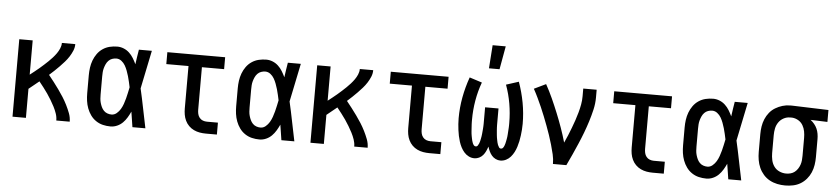

<svg xmlns="http://www.w3.org/2000/svg" viewBox="-44 -1016 5589 1284"><g transform="rotate(5 2750.0 -374.0)"><path d="M62 0V-520H152V-290Q167 -302 182.5 -314Q198 -326 212.5 -338.5Q227 -351 241.5 -364Q256 -377 270 -390.5Q284 -404 297 -418.5Q310 -433 321 -448.5Q332 -464 340 -482.5Q348 -501 348 -520H438Q438 -497 429 -475.5Q420 -454 407.5 -434.5Q395 -415 379.5 -397.5Q364 -380 348 -363.5Q332 -347 315 -331Q298 -315 281 -300Q299 -278 316.5 -255Q334 -232 351 -208.5Q368 -185 383.5 -160.5Q399 -136 412 -110Q425 -84 435.5 -56.5Q446 -29 446 0H356Q356 -24 348 -47Q340 -70 329 -91.5Q318 -113 305.5 -133.5Q293 -154 279.5 -174Q266 -194 251 -213Q236 -232 221 -251Q204 -237 186.5 -223Q169 -209 152 -195V0Z M720 8Q694 8 669 2Q644 -4 622.5 -18.5Q601 -33 586 -54Q571 -75 562 -99Q553 -123 549.5 -148.5Q546 -174 546 -200V-320Q546 -346 549.5 -371.5Q553 -397 562 -421Q571 -445 586 -466Q601 -487 622.5 -501.5Q644 -516 669 -522Q694 -528 720 -528Q742 -528 763 -519.5Q784 -511 800.5 -495.5Q817 -480 828.5 -461Q840 -442 850 -421Q853 -446 857 -470.5Q861 -495 865 -520H952Q938 -456 925.5 -391.5Q913 -327 899 -263Q914 -198 927 -132Q940 -66 954 0H867Q863 -26 859 -52Q855 -78 851 -103Q842 -83 830 -63Q818 -43 802 -27Q786 -11 764.5 -1.5Q743 8 720 8ZM720 -72Q739 -72 754.5 -85Q770 -98 780 -115Q790 -132 796.5 -150.5Q803 -169 808 -188Q813 -207 817 -226Q821 -245 825 -264Q821 -282 817 -300.5Q813 -319 807.5 -337.5Q802 -356 795.5 -373.5Q789 -391 779.5 -407.5Q770 -424 754.5 -436Q739 -448 720 -448Q706 -448 692 -443Q678 -438 668 -427.5Q658 -417 652 -404Q646 -391 642 -377Q638 -363 637 -348.5Q636 -334 636 -320V-200Q636 -186 637 -171.5Q638 -157 642 -143Q646 -129 652 -116Q658 -103 668 -92.5Q678 -82 692 -77Q706 -72 720 -72Z M1360 0Q1339 0 1318.5 -3.5Q1298 -7 1279 -16Q1260 -25 1245 -40Q1230 -55 1221 -74Q1212 -93 1208.5 -113.5Q1205 -134 1205 -155V-440H1056V-520H1444V-440H1295V-155Q1295 -141 1298 -127Q1301 -113 1310 -101.5Q1319 -90 1332.5 -85Q1346 -80 1360 -80H1434V0Z M1720 8Q1694 8 1669 2Q1644 -4 1622.5 -18.5Q1601 -33 1586 -54Q1571 -75 1562 -99Q1553 -123 1549.5 -148.5Q1546 -174 1546 -200V-320Q1546 -346 1549.5 -371.5Q1553 -397 1562 -421Q1571 -445 1586 -466Q1601 -487 1622.5 -501.5Q1644 -516 1669 -522Q1694 -528 1720 -528Q1742 -528 1763 -519.5Q1784 -511 1800.5 -495.5Q1817 -480 1828.5 -461Q1840 -442 1850 -421Q1853 -446 1857 -470.5Q1861 -495 1865 -520H1952Q1938 -456 1925.5 -391.5Q1913 -327 1899 -263Q1914 -198 1927 -132Q1940 -66 1954 0H1867Q1863 -26 1859 -52Q1855 -78 1851 -103Q1842 -83 1830 -63Q1818 -43 1802 -27Q1786 -11 1764.5 -1.5Q1743 8 1720 8ZM1720 -72Q1739 -72 1754.5 -85Q1770 -98 1780 -115Q1790 -132 1796.5 -150.5Q1803 -169 1808 -188Q1813 -207 1817 -226Q1821 -245 1825 -264Q1821 -282 1817 -300.5Q1813 -319 1807.5 -337.5Q1802 -356 1795.5 -373.5Q1789 -391 1779.5 -407.5Q1770 -424 1754.5 -436Q1739 -448 1720 -448Q1706 -448 1692 -443Q1678 -438 1668 -427.5Q1658 -417 1652 -404Q1646 -391 1642 -377Q1638 -363 1637 -348.5Q1636 -334 1636 -320V-200Q1636 -186 1637 -171.5Q1638 -157 1642 -143Q1646 -129 1652 -116Q1658 -103 1668 -92.5Q1678 -82 1692 -77Q1706 -72 1720 -72Z M2062 0V-520H2152V-290Q2167 -302 2182.5 -314Q2198 -326 2212.5 -338.5Q2227 -351 2241.5 -364Q2256 -377 2270 -390.5Q2284 -404 2297 -418.5Q2310 -433 2321 -448.5Q2332 -464 2340 -482.5Q2348 -501 2348 -520H2438Q2438 -497 2429 -475.5Q2420 -454 2407.5 -434.5Q2395 -415 2379.5 -397.5Q2364 -380 2348 -363.5Q2332 -347 2315 -331Q2298 -315 2281 -300Q2299 -278 2316.5 -255Q2334 -232 2351 -208.5Q2368 -185 2383.5 -160.5Q2399 -136 2412 -110Q2425 -84 2435.5 -56.5Q2446 -29 2446 0H2356Q2356 -24 2348 -47Q2340 -70 2329 -91.5Q2318 -113 2305.5 -133.5Q2293 -154 2279.5 -174Q2266 -194 2251 -213Q2236 -232 2221 -251Q2204 -237 2186.5 -223Q2169 -209 2152 -195V0Z M2860 0Q2839 0 2818.5 -3.5Q2798 -7 2779 -16Q2760 -25 2745 -40Q2730 -55 2721 -74Q2712 -93 2708.5 -113.5Q2705 -134 2705 -155V-440H2556V-520H2944V-440H2795V-155Q2795 -141 2798 -127Q2801 -113 2810 -101.5Q2819 -90 2832.5 -85Q2846 -80 2860 -80H2934V0Z M3163 8Q3143 8 3125 -1Q3107 -10 3094 -25Q3081 -40 3072 -57.5Q3063 -75 3057 -94Q3051 -113 3047 -132Q3043 -151 3040.5 -171Q3038 -191 3036.5 -210.5Q3035 -230 3035 -250Q3035 -321 3048 -391Q3061 -461 3085 -528L3169 -501Q3147 -441 3136 -377Q3125 -313 3125 -248Q3125 -240 3125 -232.5Q3125 -225 3125.5 -217Q3126 -209 3126.5 -201Q3127 -193 3127.5 -185.5Q3128 -178 3128.5 -170Q3129 -162 3130 -154Q3131 -146 3132.5 -138.5Q3134 -131 3135.5 -123Q3137 -115 3139 -107.5Q3141 -100 3144 -92.5Q3147 -85 3152 -78.5Q3157 -72 3165 -72Q3174 -72 3179 -79.5Q3184 -87 3187 -94.5Q3190 -102 3192 -110.5Q3194 -119 3195.5 -127Q3197 -135 3198.5 -143.5Q3200 -152 3200.5 -160Q3201 -168 3202 -176.5Q3203 -185 3203.5 -193.5Q3204 -202 3204.5 -210Q3205 -218 3205 -226.5Q3205 -235 3205 -243.5Q3205 -252 3205 -260V-338H3295V-260Q3295 -252 3295 -243.5Q3295 -235 3295 -226.5Q3295 -218 3295.5 -210Q3296 -202 3296.5 -193.5Q3297 -185 3298 -176.5Q3299 -168 3299.5 -160Q3300 -152 3301.5 -143.5Q3303 -135 3304.5 -127Q3306 -119 3308 -110.5Q3310 -102 3313 -94.5Q3316 -87 3321 -79.5Q3326 -72 3335 -72Q3343 -72 3348 -78.5Q3353 -85 3356 -92.5Q3359 -100 3361 -107.5Q3363 -115 3364.5 -123Q3366 -131 3367.5 -138.5Q3369 -146 3370 -154Q3371 -162 3371.5 -170Q3372 -178 3372.5 -185.5Q3373 -193 3373.5 -201Q3374 -209 3374.5 -217Q3375 -225 3375 -232.5Q3375 -240 3375 -248Q3375 -313 3364 -377Q3353 -441 3331 -501L3415 -528Q3439 -461 3452 -391Q3465 -321 3465 -250Q3465 -230 3463.5 -210.5Q3462 -191 3459.5 -171Q3457 -151 3453 -132Q3449 -113 3443 -94Q3437 -75 3428 -57.5Q3419 -40 3406 -25Q3393 -10 3375 -1Q3357 8 3337 8Q3321 8 3305.5 0.5Q3290 -7 3279.5 -19.5Q3269 -32 3262 -47Q3255 -62 3250 -78Q3245 -62 3238 -47Q3231 -32 3220.5 -19.5Q3210 -7 3194.5 0.5Q3179 8 3163 8ZM3208 -600 3219 -756H3307L3279 -600Z M3690 0Q3690 -33 3682.5 -64.5Q3675 -96 3666 -127.5Q3657 -159 3646.5 -190Q3636 -221 3624.5 -251.5Q3613 -282 3601 -312.5Q3589 -343 3576 -372.5Q3563 -402 3549 -431.5Q3535 -461 3519 -490L3598 -528Q3623 -483 3644 -436.5Q3665 -390 3684.5 -342Q3704 -294 3721 -246Q3738 -198 3752 -149Q3764 -174 3774.5 -200Q3785 -226 3795 -252Q3805 -278 3814 -304.5Q3823 -331 3830.5 -358Q3838 -385 3843 -412.5Q3848 -440 3848 -468V-520H3938V-468Q3938 -427 3928.5 -386Q3919 -345 3906.5 -305.5Q3894 -266 3879.5 -227.5Q3865 -189 3848.5 -151Q3832 -113 3815 -75Q3798 -37 3780 0Z M4360 0Q4339 0 4318.5 -3.5Q4298 -7 4279 -16Q4260 -25 4245 -40Q4230 -55 4221 -74Q4212 -93 4208.5 -113.5Q4205 -134 4205 -155V-440H4056V-520H4444V-440H4295V-155Q4295 -141 4298 -127Q4301 -113 4310 -101.5Q4319 -90 4332.5 -85Q4346 -80 4360 -80H4434V0Z M4720 8Q4694 8 4669 2Q4644 -4 4622.5 -18.5Q4601 -33 4586 -54Q4571 -75 4562 -99Q4553 -123 4549.5 -148.5Q4546 -174 4546 -200V-320Q4546 -346 4549.5 -371.5Q4553 -397 4562 -421Q4571 -445 4586 -466Q4601 -487 4622.5 -501.5Q4644 -516 4669 -522Q4694 -528 4720 -528Q4742 -528 4763 -519.5Q4784 -511 4800.5 -495.5Q4817 -480 4828.5 -461Q4840 -442 4850 -421Q4853 -446 4857 -470.5Q4861 -495 4865 -520H4952Q4938 -456 4925.5 -391.5Q4913 -327 4899 -263Q4914 -198 4927 -132Q4940 -66 4954 0H4867Q4863 -26 4859 -52Q4855 -78 4851 -103Q4842 -83 4830 -63Q4818 -43 4802 -27Q4786 -11 4764.5 -1.5Q4743 8 4720 8ZM4720 -72Q4739 -72 4754.5 -85Q4770 -98 4780 -115Q4790 -132 4796.5 -150.5Q4803 -169 4808 -188Q4813 -207 4817 -226Q4821 -245 4825 -264Q4821 -282 4817 -300.5Q4813 -319 4807.5 -337.5Q4802 -356 4795.5 -373.5Q4789 -391 4779.5 -407.5Q4770 -424 4754.5 -436Q4739 -448 4720 -448Q4706 -448 4692 -443Q4678 -438 4668 -427.5Q4658 -417 4652 -404Q4646 -391 4642 -377Q4638 -363 4637 -348.5Q4636 -334 4636 -320V-200Q4636 -186 4637 -171.5Q4638 -157 4642 -143Q4646 -129 4652 -116Q4658 -103 4668 -92.5Q4678 -82 4692 -77Q4706 -72 4720 -72Z M5249 8Q5222 8 5195.5 2.5Q5169 -3 5145 -16Q5121 -29 5103 -49.5Q5085 -70 5074 -94.5Q5063 -119 5058.5 -146Q5054 -173 5054 -200V-320Q5054 -346 5058 -371.5Q5062 -397 5072 -421Q5082 -445 5098.5 -465.5Q5115 -486 5137.5 -499.5Q5160 -513 5185 -520.5Q5210 -528 5236 -528H5250L5494 -520V-440L5381 -444Q5395 -433 5406.5 -419Q5418 -405 5425 -389Q5432 -373 5435 -355.5Q5438 -338 5438 -320V-200Q5438 -173 5434 -146.5Q5430 -120 5419.5 -95.5Q5409 -71 5391.5 -50.5Q5374 -30 5351.5 -16.5Q5329 -3 5302.5 2.5Q5276 8 5249 8ZM5249 -72Q5264 -72 5279 -76Q5294 -80 5306 -89.5Q5318 -99 5326.5 -112Q5335 -125 5340 -139.5Q5345 -154 5346.5 -169.5Q5348 -185 5348 -200V-320Q5348 -342 5344 -363.5Q5340 -385 5329 -404Q5318 -423 5299 -434.5Q5280 -446 5258 -448H5243Q5220 -448 5199.5 -437Q5179 -426 5166 -407Q5153 -388 5148.5 -365.5Q5144 -343 5144 -320V-200Q5144 -177 5149 -153.5Q5154 -130 5167.5 -111Q5181 -92 5203 -82Q5225 -72 5249 -72Z"/></g></svg>

Font: Iosevka Curly Medium
Style: Regular
Weight: 500
Monospace: yes
Designer: Belleve Invis
Foundry: Belleve Invis
Version: Version 22.1.2; ttfautohint (v1.8.4)